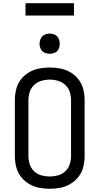

<svg xmlns="http://www.w3.org/2000/svg" viewBox="-20 -1161 616 1189"><path d="M288 -828Q305 -828 320.5 -835Q336 -842 343 -857.5Q350 -873 350 -890Q350 -907 343 -922.5Q336 -938 320.5 -945.5Q305 -953 288 -953Q271 -953 255.5 -945.5Q240 -938 232.5 -922.5Q225 -907 225 -890Q225 -873 232.5 -857.5Q240 -842 255.5 -835Q271 -828 288 -828ZM288 8Q322 8 355 1.5Q388 -5 417.5 -23Q447 -41 467.5 -68Q488 -95 496 -128Q504 -161 504 -195V-540Q504 -574 496 -607Q488 -640 467.5 -667.5Q447 -695 417.5 -712.5Q388 -730 355 -736.5Q322 -743 288 -743Q254 -743 221 -736.5Q188 -730 158.5 -712.5Q129 -695 108.5 -667.5Q88 -640 80 -607Q72 -574 72 -540V-195Q72 -161 80 -128Q88 -95 108.5 -68Q129 -41 158.5 -23Q188 -5 221 1.5Q254 8 288 8ZM288 -68Q262 -68 236.5 -75Q211 -82 191.5 -100.5Q172 -119 164 -144Q156 -169 156 -195V-540Q156 -566 164 -591.5Q172 -617 191.5 -635Q211 -653 236.5 -660.5Q262 -668 288 -668Q314 -668 339.5 -660.5Q365 -653 384.5 -635Q404 -617 412 -591.5Q420 -566 420 -540V-195Q420 -169 412 -144Q404 -119 384.5 -100.5Q365 -82 339.5 -75Q314 -68 288 -68ZM438 -1065V-1141H138V-1065Z"/></svg>

Font: Iosevka SS01 Extended
Style: Regular
Weight: 400
Width: 7
Monospace: yes
Designer: Belleve Invis
Foundry: Belleve Invis
Version: Version 3.4.7; ttfautohint (v1.8.3)